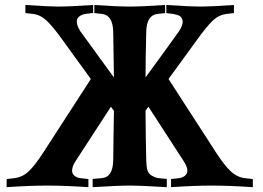

<svg xmlns="http://www.w3.org/2000/svg" viewBox="-20 -754 1063 775"><path d="M503.4 -4.9Q457.5 -4.9 354 1.5V-31.7L392.1 -35.2H391.6Q435.5 -38.6 437 -106.9Q437 -131.3 438.2 -197.5Q439.5 -263.7 439.9 -306.6Q434.1 -314 427.7 -323.2Q379.4 -249 283.7 -101.6Q271 -81.5 271 -64.9Q271 -52.2 281.2 -44.2Q291.5 -36.1 306.2 -34.7L336.9 -31.2V1.5Q241.7 -4.9 172.4 -4.9Q101.1 -4.9 6.8 1.5V-31.2L37.1 -34.7Q70.3 -38.6 95.2 -61.8Q120.1 -85 154.3 -137.7L346.7 -435.1Q323.7 -465.8 280.3 -526.4Q236.8 -586.9 231.4 -594.2Q193.4 -647 168.2 -670.7Q143.1 -694.3 113.3 -697.8L82.5 -701.2V-733.9Q177.7 -727.5 213.9 -727.5Q260.7 -727.5 356 -733.9V-701.7L325.2 -697.8Q310.5 -695.8 300.3 -687.7Q290 -679.7 290 -667Q290 -650.9 302.7 -630.9L301.8 -631.3Q330.1 -591.8 370.6 -536.4Q411.1 -481 439.9 -441.4Q439.5 -502.4 437 -625.5Q435.5 -692.9 391.6 -697.8L360.8 -701.2V-733.9Q455.1 -727.5 503.4 -727.5Q551.3 -727.5 646.5 -733.9V-701.2L615.7 -697.8Q571.8 -692.9 570.3 -625.5Q567.4 -510.3 567.4 -441.4Q660.6 -568.8 705.1 -631.3L704.1 -630.9Q717.3 -650.4 717.3 -667Q717.3 -674.3 713.9 -680.2Q710.4 -686 706.3 -689Q702.1 -691.9 693.6 -694.3Q685.1 -696.8 680.2 -697.5Q675.3 -698.2 664.8 -699.5Q654.3 -700.7 651.4 -701.2V-733.9Q746.6 -727.5 793.5 -727.5Q830.1 -727.5 924.3 -733.9V-701.2L894 -697.8Q863.3 -693.8 839.6 -671.6Q815.9 -649.4 775.9 -594.2L660.2 -435.1Q670.9 -418.5 852.5 -137.7Q885.3 -86.9 911.4 -62.5Q937.5 -38.1 970.2 -34.7L1000.5 -31.2V1.5Q906.2 -4.9 835 -4.9Q765.6 -4.9 670.4 1.5V-31.2L701.2 -34.7Q715.8 -36.1 726.1 -44.2Q736.3 -52.2 736.3 -64.9Q736.3 -80.6 722.7 -101.6L579.1 -323.2Q577.6 -321.3 573.7 -315.9Q569.8 -310.5 567.4 -307.1Q568.4 -174.8 570.3 -107.4Q570.8 -82 575 -67.4Q579.1 -52.7 592.3 -45.2Q605.5 -37.6 614.3 -35.9Q623 -34.2 649.9 -32.2Q652.3 -31.7 653.3 -31.7V1.5Q549.8 -4.9 503.4 -4.9Z"/></svg>

Font: Flanker
Style: Bold
Weight: 700
Designer: Flanker
Foundry: Flanker
Version: Version 2.021